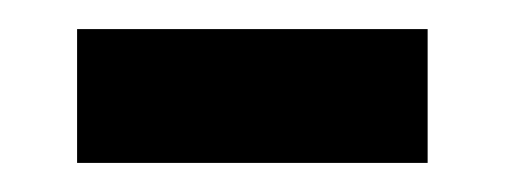

<svg xmlns="http://www.w3.org/2000/svg" viewBox="-20 -334 348 132"><path d="M33 -222V-314H274V-222Z"/></svg>

Font: Noto Sans Hebrew SemiCondensed Medium
Style: Regular
Weight: 500
Width: 4
Designer: Monotype Design Team
Foundry: Monotype Imaging Inc.
Version: Version 2.003